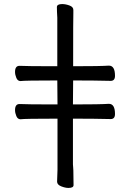

<svg xmlns="http://www.w3.org/2000/svg" viewBox="-20 -806 640 945"><path d="M317 119Q301 119 281 111Q261 103 261 88L263 29V-222Q99 -222 81 -219Q67 -219 60.5 -234.5Q54 -250 54 -264Q54 -294 76 -294Q106 -292 263 -292L262 -410Q99 -410 81 -407Q67 -407 60.5 -422.5Q54 -438 54 -452Q54 -482 76 -482Q106 -480 262 -480V-719Q260 -751 260 -771Q260 -786 286 -786Q303 -786 322 -779Q341 -772 341 -757V-741Q340 -731 340 -480Q474 -480 516 -483Q546 -483 546 -433Q546 -408 525 -408Q444 -410 340 -410L339 -292Q474 -292 516 -295Q546 -295 546 -245Q546 -220 525 -220Q444 -222 339 -222V3Q340 8 340 16.5Q340 25 341 33L342 105Q342 119 317 119Z"/></svg>

Font: LXGW WenKai Lite
Style: Bold
Weight: 700
Designer: LXGW / Fontworks Inc.
Foundry: LXGW / Fontworks Inc.
Version: Version 1.330;April 28, 2024